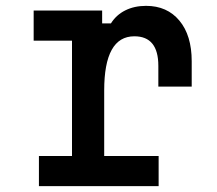

<svg xmlns="http://www.w3.org/2000/svg" viewBox="-20 -636 740 656"><path d="M95 -600H329V-556H359Q377 -585 408 -600.5Q439 -616 479 -616Q551 -616 593 -565.5Q635 -515 635 -427V-340H521V-411Q521 -512 439 -512Q336 -512 336 -327V-103H522V0H113V-103H226V-497H95Z"/></svg>

Font: Martian Mono
Style: Regular
Weight: 400
Monospace: yes
Designer: Roman Shamin
Foundry: Evil Martians
Version: Version 1.000; ttfautohint (v1.8.4.7-5d5b)